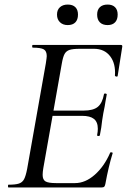

<svg xmlns="http://www.w3.org/2000/svg" viewBox="-20 -822 559 842"><path d="M17 -12Q48 -12 63 -17Q78 -22 85.5 -36Q93 -50 99 -81L181 -544Q185 -570 185 -576Q185 -598 172 -605.5Q159 -613 124 -613Q121 -613 121 -619Q121 -625 124 -625H510Q518 -625 516 -616L496 -489Q496 -486 491 -486Q489 -486 486.5 -487.5Q484 -489 484 -490Q488 -543 463 -575.5Q438 -608 392 -608H330Q299 -608 284.5 -603Q270 -598 263 -585Q256 -572 251 -543L170 -85Q167 -67 167 -55Q167 -34 179.5 -26.5Q192 -19 226 -19H309Q354 -19 395.5 -55.5Q437 -92 463 -152Q464 -155 469.5 -154Q475 -153 474 -150Q456 -92 442 -15Q440 -6 437 -3Q434 0 426 0H17Q15 0 15 -6Q15 -12 17 -12ZM406 -230Q409 -245 409 -257Q409 -287 392 -300.5Q375 -314 340 -314H178L182 -337H347Q389 -337 409 -353.5Q429 -370 436 -409Q436 -412 442 -412Q444 -412 446.5 -410.5Q449 -409 448 -407Q445 -389 442.5 -376.5Q440 -364 439 -355L433 -325L428 -294Q425 -263 418 -229Q417 -225 411 -225.5Q405 -226 406 -230ZM230 -758Q230 -779 243 -790.5Q256 -802 277 -802Q299 -802 310.5 -790.5Q322 -779 322 -758Q322 -736 310.5 -724Q299 -712 277 -712Q256 -712 243 -724.5Q230 -737 230 -758ZM406 -758Q406 -779 418 -790.5Q430 -802 452 -802Q473 -802 484.5 -790.5Q496 -779 496 -758Q496 -736 484.5 -724Q473 -712 452 -712Q430 -712 418 -724Q406 -736 406 -758Z"/></svg>

Font: Cormorant Garamond Medium
Style: Italic
Weight: 500
Italic angle: -10°
Designer: Christian Thalmann (Catharsis Fonts)
Foundry: Catharsis Fonts
Version: Version 4.000